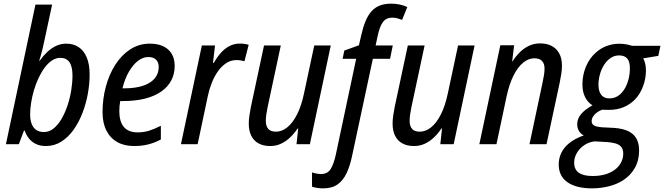

<svg xmlns="http://www.w3.org/2000/svg" viewBox="-20 -785 3615 1045"><path d="M229.5 9.8Q198.7 9.8 175.8 -1.2Q152.8 -12.2 137.7 -31.2Q122.6 -50.3 114.3 -74.2H110.4L82.5 0H12.2L172.9 -759.8H263.7L220.2 -557.6Q216.3 -538.1 211.2 -517.8Q206.1 -497.6 201.4 -480.7Q196.8 -463.9 193.4 -454.6H196.3Q215.3 -481.4 237.3 -502.2Q259.3 -522.9 285.2 -535.2Q311 -547.4 341.3 -547.4Q379.4 -547.4 408 -528.6Q436.5 -509.8 452.1 -472.4Q467.8 -435.1 467.8 -378.9Q467.8 -328.6 458 -274.4Q448.2 -220.2 428.7 -169.7Q409.2 -119.1 380.4 -78.6Q351.6 -38.1 313.7 -14.2Q275.9 9.8 229.5 9.8ZM219.7 -66.4Q248 -66.4 272 -85.9Q295.9 -105.5 314.9 -137.9Q334 -170.4 347.4 -210.7Q360.8 -251 367.7 -293.5Q374.5 -335.9 374.5 -374Q374.5 -422.9 357.9 -446.5Q341.3 -470.2 308.1 -470.2Q284.7 -470.2 263.2 -456.1Q241.7 -441.9 223.4 -417.2Q205.1 -392.6 190.2 -361.1Q175.3 -329.6 165 -294.9Q154.8 -260.3 149.4 -225.8Q144 -191.4 144 -161.1Q144 -116.7 162.8 -91.6Q181.6 -66.4 219.7 -66.4Z M709.5 9.8Q656.2 9.8 617.9 -12Q579.6 -33.7 558.8 -75Q538.1 -116.2 538.1 -174.8Q538.1 -247.1 556.2 -314Q574.2 -380.9 608.2 -433.6Q642.1 -486.3 689.5 -516.8Q736.8 -547.4 795.4 -547.4Q859.9 -547.4 895.3 -515.4Q930.7 -483.4 930.7 -425.8Q930.7 -383.3 912.6 -348.1Q894.5 -313 858.9 -287.6Q823.2 -262.2 770.5 -248.5Q717.8 -234.9 647.5 -234.9H634.3Q631.8 -221.7 630.6 -207.8Q629.4 -193.8 629.4 -180.2Q629.4 -123 654.3 -93.8Q679.2 -64.5 728.5 -64.5Q762.2 -64.5 791.3 -73.5Q820.3 -82.5 855.5 -100.6V-25.9Q822.8 -8.3 787.8 0.7Q752.9 9.8 709.5 9.8ZM646.5 -304.2H655.3Q715.3 -304.2 757.3 -317.9Q799.3 -331.5 821.5 -357.7Q843.8 -383.8 843.8 -420.4Q843.8 -445.3 829.6 -460Q815.4 -474.6 786.6 -474.6Q757.8 -474.6 730.5 -453.4Q703.1 -432.1 681.2 -394Q659.2 -356 646.5 -304.2Z M964.8 0 1078.6 -537.6H1150.4L1139.2 -442.9H1143.6Q1161.1 -473.6 1182.1 -497.3Q1203.1 -521 1229 -534.4Q1254.9 -547.9 1287.1 -547.9Q1298.8 -547.9 1310.8 -546.1Q1322.8 -544.4 1333.5 -541L1310.5 -451.7Q1300.8 -454.6 1289.8 -456.3Q1278.8 -458 1267.1 -458Q1236.3 -458 1211.2 -441.4Q1186 -424.8 1166.3 -397Q1146.5 -369.1 1132.8 -334.5Q1119.1 -299.8 1111.3 -263.2L1055.7 0Z M1450.7 9.8Q1413.6 9.8 1387.5 -4.4Q1361.3 -18.6 1347.7 -45.9Q1334 -73.2 1334 -112.3Q1334 -131.8 1337.4 -155.3Q1340.8 -178.7 1345.2 -201.7L1417 -537.6H1508.3L1436.5 -201.7Q1432.1 -180.7 1429.4 -161.9Q1426.8 -143.1 1426.8 -127.4Q1426.8 -99.1 1439.9 -83.7Q1453.1 -68.4 1481.9 -68.4Q1514.2 -68.4 1543.7 -92Q1573.2 -115.7 1596.9 -162.4Q1620.6 -209 1634.8 -277.3L1690.4 -537.6H1780.3L1666.5 0H1593.8L1603 -85.4H1599.6Q1582.5 -59.6 1560.3 -38.1Q1538.1 -16.6 1510.7 -3.4Q1483.4 9.8 1450.7 9.8Z M1739.3 240.2Q1722.2 240.2 1706.5 237.8Q1690.9 235.4 1678.2 231V153.3Q1689.9 157.2 1702.6 159.7Q1715.3 162.1 1728 162.1Q1763.2 162.1 1780 134.5Q1796.9 106.9 1808.1 55.2L1918.5 -464.8H1844.7L1854 -509.8L1933.6 -538.6L1945.8 -591.8Q1955.6 -636.2 1969 -668.7Q1982.4 -701.2 2001.2 -722.7Q2020 -744.1 2046.6 -754.6Q2073.2 -765.1 2109.4 -765.1Q2132.8 -765.1 2156 -760.3Q2179.2 -755.4 2196.8 -746.6L2168.5 -676.8Q2156.7 -681.6 2143.3 -685.3Q2129.9 -689 2114.7 -689Q2082 -689 2064.2 -665Q2046.4 -641.1 2035.6 -589.8L2024.4 -537.6H2117.7L2103 -464.8H2009.3L1896 64.9Q1885.3 116.2 1867.2 155.8Q1849.1 195.3 1818.6 217.8Q1788.1 240.2 1739.3 240.2Z M2233.4 9.8Q2196.3 9.8 2170.2 -4.4Q2144 -18.6 2130.4 -45.9Q2116.7 -73.2 2116.7 -112.3Q2116.7 -131.8 2120.1 -155.3Q2123.5 -178.7 2127.9 -201.7L2199.7 -537.6H2291L2219.2 -201.7Q2214.8 -180.7 2212.2 -161.9Q2209.5 -143.1 2209.5 -127.4Q2209.5 -99.1 2222.7 -83.7Q2235.8 -68.4 2264.6 -68.4Q2296.9 -68.4 2326.4 -92Q2356 -115.7 2379.6 -162.4Q2403.3 -209 2417.5 -277.3L2473.1 -537.6H2563L2449.2 0H2376.5L2385.7 -85.4H2382.3Q2365.2 -59.6 2343 -38.1Q2320.8 -16.6 2293.5 -3.4Q2266.1 9.8 2233.4 9.8Z M2588.9 0 2703.1 -538.6H2778.3L2767.6 -451.7H2770Q2787.1 -478.5 2809.1 -500.5Q2831.1 -522.5 2858.9 -535.6Q2886.7 -548.8 2919.9 -548.8Q2955.6 -548.8 2982.2 -535.2Q3008.8 -521.5 3023.7 -494.4Q3038.6 -467.3 3038.6 -427.2Q3038.6 -406.2 3034.7 -381.6Q3030.8 -356.9 3025.9 -333.5L2954.6 0H2861.8L2932.1 -331.5Q2937 -354 2940.4 -374.5Q2943.8 -395 2943.8 -411.1Q2943.8 -439 2929.9 -453.4Q2916 -467.8 2888.7 -467.8Q2856.9 -467.8 2827.9 -444.3Q2798.8 -420.9 2775.4 -374.8Q2752 -328.6 2737.3 -260.7L2682.1 0Z M3202.6 240.2Q3115.7 240.2 3068.1 206.5Q3020.5 172.9 3021 108.9Q3021.5 56.2 3055.4 16.1Q3089.4 -23.9 3157.2 -47.9Q3140.1 -56.6 3130.9 -72.5Q3121.6 -88.4 3121.6 -108.9Q3121.6 -138.7 3142.6 -163.8Q3163.6 -189 3204.6 -211.9Q3179.2 -227.1 3164.6 -256.3Q3149.9 -285.6 3149.9 -325.2Q3149.9 -376.5 3169.4 -423.3Q3189 -470.2 3225.1 -500.5Q3249.5 -522.5 3281.7 -534.7Q3314 -546.9 3351.1 -546.9Q3371.6 -546.9 3388.7 -543.7Q3405.8 -540.5 3419.9 -535.6H3574.7L3563 -481L3480.5 -467.3Q3488.3 -454.6 3491.9 -437.7Q3495.6 -420.9 3495.6 -401.4Q3495.6 -356.9 3480 -315.4Q3464.4 -273.9 3437 -244.6Q3410.6 -217.3 3375 -202.1Q3339.4 -187 3295.4 -187Q3282.7 -187 3273.2 -187.3Q3263.7 -187.5 3257.3 -188Q3228.5 -176.3 3214.4 -159.4Q3200.2 -142.6 3200.2 -126Q3200.2 -110.8 3211.4 -103.5Q3217.8 -98.6 3228.5 -96.2Q3239.3 -93.8 3253.9 -92.3L3322.3 -88.9Q3370.6 -85.4 3400.6 -70.6Q3430.7 -55.7 3444.6 -29.3Q3458.5 -2.9 3458.5 33.7Q3458.5 88.4 3434.6 130.1Q3410.6 171.9 3368.2 198.2Q3335.9 218.3 3293.7 229Q3251.5 239.7 3202.6 240.2ZM3206.5 172.9Q3242.2 172.9 3272.2 164.6Q3302.2 156.2 3323.7 140.6Q3346.2 125 3359.1 101.6Q3372.1 78.1 3372.1 50.3Q3372.1 38.1 3368.7 28.1Q3365.2 18.1 3357.4 10.3Q3347.7 1 3329.8 -4.4Q3312 -9.8 3285.2 -11.7L3215.8 -15.6Q3184.6 -11.7 3159.4 5.4Q3134.3 22.5 3119.6 47.6Q3105 72.8 3105 100.1Q3105 138.2 3131.1 155.8Q3157.2 173.3 3206.5 172.9ZM3297.4 -249.5Q3330.1 -249.5 3354.2 -270.8Q3378.4 -292 3392.6 -327.6Q3406.7 -363.3 3408.2 -405.8Q3409.2 -426.8 3405.3 -442.4Q3401.4 -458 3392.6 -467.8Q3385.3 -475.6 3374.5 -479.5Q3363.8 -483.4 3349.6 -483.4Q3324.7 -483.4 3304.7 -470.2Q3284.7 -457 3269.8 -434.8Q3254.9 -412.6 3246.6 -385.3Q3238.3 -357.9 3237.3 -329.1Q3236.8 -312 3239.7 -297.9Q3242.7 -283.7 3249 -273.9Q3263.7 -249.5 3297.4 -249.5Z"/></svg>

Font: Open Sans SemiCondensed Medium
Style: Italic
Weight: 500
Width: 4
Italic angle: -12°
Designer: Monotype Design Team
Foundry: Monotype Imaging Inc.
Version: Version 3.000